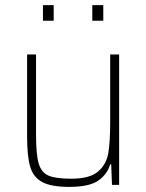

<svg xmlns="http://www.w3.org/2000/svg" viewBox="-20 -723 573 751"><path d="M86 -190V-510H121V-195Q121 -118 131.5 -83Q142 -48 170 -36Q198 -24 259 -24Q331 -24 363.5 -52Q396 -80 403.5 -123.5Q411 -167 411 -246V-510H446V0H418L415 -80H411Q399 -40 363.5 -16Q328 8 251 8Q180 8 145 -11Q110 -30 98 -71Q86 -112 86 -190ZM148 -642V-703H190V-642ZM341 -642V-703H384V-642Z"/></svg>

Font: Saira Semi Condensed Thin
Style: Regular
Weight: 100
Width: 4
Designer: Hector Gatti with collaboration of the Omnibus-Type team
Foundry: Omnibus-Type
Version: Version 1.001; ttfautohint (v1.8)